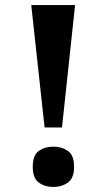

<svg xmlns="http://www.w3.org/2000/svg" viewBox="-20 -734 422 762"><path d="M157 -228 104 -714H278L226 -228ZM192 8Q158 8 134 -9.5Q110 -27 110 -72Q110 -118 134 -135Q158 -152 192 -152Q225 -152 249.5 -135Q274 -118 274 -72Q274 -27 249.5 -9.5Q225 8 192 8Z"/></svg>

Font: Noto Serif Toto
Style: Bold
Weight: 700
Designer: Monotype Design Team
Foundry: Monotype Imaging Inc.
Version: Version 2.001; ttfautohint (v1.8.4.7-5d5b)